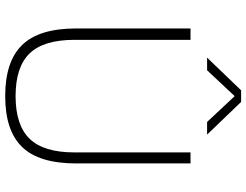

<svg xmlns="http://www.w3.org/2000/svg" viewBox="-129 -855 994 776"><g transform="rotate(90 368.0 -467.0)"><path d="M368.5 9Q228.5 9 161.8 -59.5Q95 -128 95 -277.5V-740H141V-271.5Q141 -146.5 195.8 -89.8Q250.5 -33 368.5 -33Q486 -33 541 -89.8Q596 -146.5 596 -271.5V-740H640.5V-277.5Q640.5 -128 574.2 -59.5Q508 9 368.5 9ZM213 -807 345 -944.5H392L524 -807H473L368.5 -918.5L264 -807Z"/></g></svg>

Font: Encode Sans SemiExpanded SemiExpanded ExtraLight
Style: Regular
Weight: 200
Width: 6
Designer: Multiple Designers
Foundry: Impallari Type
Version: Version 3.000; ttfautohint (v1.8.3) -l 8 -r 50 -G 200 -x 14 